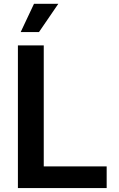

<svg xmlns="http://www.w3.org/2000/svg" viewBox="-20 -959 606 979"><path d="M71.3 0V-727.5H203.1V-110.4H523.9V0ZM85.4 -795.4 153.3 -939.5H277.3L178.7 -795.4Z"/></svg>

Font: Inter Semi Bold
Style: Regular
Weight: 600
Designer: Rasmus Andersson
Foundry: rsms
Version: Version 4.000;git-e0f93cc